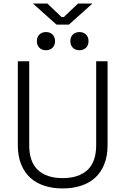

<svg xmlns="http://www.w3.org/2000/svg" viewBox="-20 -1044 704 1078"><path d="M332 14Q276 14 229.5 -1Q183 -16 150 -46Q117 -76 98.5 -122Q80 -168 80 -229V-700H144V-229Q144 -135 193 -89.5Q242 -44 332 -44Q422 -44 471 -89.5Q520 -135 520 -229V-700H584V-229Q584 -168 565.5 -122Q547 -76 514 -46Q481 -16 434.5 -1Q388 14 332 14ZM426 -762Q403 -762 389 -776Q375 -790 375 -813Q375 -836 389 -850Q403 -864 426 -864Q449 -864 463 -850Q477 -836 477 -813Q477 -790 463 -776Q449 -762 426 -762ZM238 -762Q215 -762 201 -776Q187 -790 187 -813Q187 -836 201 -850Q215 -864 238 -864Q261 -864 275 -850Q289 -836 289 -813Q289 -790 275 -776Q261 -762 238 -762ZM297 -906 165 -1024H246L326 -948H338L418 -1024H499L367 -906Z"/></svg>

Font: Space Grotesk Light
Style: Regular
Weight: 300
Designer: Florian Karsten
Foundry: Florian Karsten
Version: Version 2.000